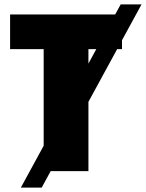

<svg xmlns="http://www.w3.org/2000/svg" viewBox="-20 -780 665 875"><path d="M625 -760 170 75H75L530 -760ZM383 0H179V-556H26V-714H536V-556H383Z"/></svg>

Font: Noto Sans Display Black
Style: Regular
Weight: 900
Designer: Monotype Design Team
Foundry: Monotype Imaging Inc.
Version: Version 2.003